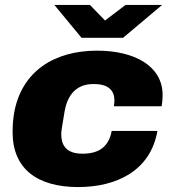

<svg xmlns="http://www.w3.org/2000/svg" viewBox="-20 -745 707 777"><path d="M636 -725H488L405 -662L344 -725H200L310 -592H478ZM296 12C452 12 589 -54 617 -215H432C420 -150 379 -123 314 -123C253 -123 228 -152 228 -202C228 -212 229 -223 241 -292C253 -362 289 -405 359 -405C413 -405 443 -384 443 -338C443 -331 442 -323 441 -315H634C637 -331 638 -347 638 -361C638 -478 524 -540 373 -540C200 -540 67 -457 37 -287C33 -263 31 -237 31 -210C31 -61 132 12 296 12Z"/></svg>

Font: Archivo Black
Style: Italic
Weight: 900
Italic angle: -10°
Designer: Hector Gatti
Foundry: Omnibus-Type
Version: Version 2.001